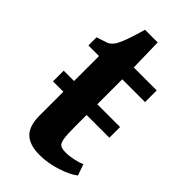

<svg xmlns="http://www.w3.org/2000/svg" viewBox="-221 -760 832 832"><g transform="rotate(45 195.0 -343.5)"><path d="M383 -45Q356 -23.5 304.8 -6.8Q253.5 10 202 10Q140.5 10 111 -19Q81.5 -48 81.5 -110.5V-257H18V-322.5H81.5V-475.5H16.5V-525.5L38 -532.5Q55.5 -538 64.5 -541.2Q73.5 -544.5 79 -549.5Q89 -557.5 95.5 -568.5Q102 -579.5 109.5 -597.5Q122 -627.5 142 -697H219.5L223 -547H363.5V-475.5H224V-322.5H363.5V-257H224V-185Q224 -134.5 228 -112.5Q232 -90.5 242.2 -84Q252.5 -77.5 275.5 -77.5Q297 -77.5 322 -83Q347 -88.5 365 -96Z"/></g></svg>

Font: Merriweather Text
Style: Bold
Weight: 700
Designer: Eben Sorkin
Foundry: Eben Sorkin
Version: Version 2.100